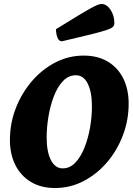

<svg xmlns="http://www.w3.org/2000/svg" viewBox="-20 -935 668 967"><path d="M257 12Q187 12 136 -18.5Q85 -49 57.5 -103.5Q30 -158 30 -230Q30 -314 59.5 -390Q89 -466 140.5 -526Q192 -586 259 -620.5Q326 -655 401 -655Q472 -655 522.5 -625Q573 -595 600.5 -540.5Q628 -486 628 -413Q628 -330 599 -253.5Q570 -177 518.5 -117Q467 -57 400 -22.5Q333 12 257 12ZM296 -87Q332 -87 359.5 -116Q387 -145 405.5 -191.5Q424 -238 433.5 -292.5Q443 -347 443 -399Q443 -471 422 -513.5Q401 -556 362 -556Q325 -556 297 -526.5Q269 -497 251 -449.5Q233 -402 224 -347.5Q215 -293 215 -243Q215 -170 236.5 -128.5Q258 -87 296 -87ZM292 -727Q276 -727 269 -746.5Q262 -766 262 -788Q327 -828 368 -853Q409 -878 433.5 -891.5Q458 -905 470.5 -910Q483 -915 491 -915Q517 -915 536.5 -886Q556 -857 556 -819Q556 -808 549.5 -800.5Q543 -793 518.5 -784.5Q494 -776 440.5 -762.5Q387 -749 292 -727Z"/></svg>

Font: Petrona Black
Style: Italic
Weight: 900
Italic angle: -9°
Designer: Ringo R. Seeber
Foundry: Ringo R. Seeber
Version: Version 2.001; ttfautohint (v1.8.3)